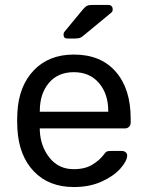

<svg xmlns="http://www.w3.org/2000/svg" viewBox="-20 -752 599 782"><path d="M49.8 -261.2 50.8 -293.9Q56.6 -401.9 117.9 -465.8Q179.2 -529.8 280.8 -529.8Q390.6 -529.8 451.4 -460Q512.2 -390.1 512.2 -270V-252Q512.2 -242.2 505.6 -235.6Q499 -229 488.8 -229H142.1V-220.2Q145 -155.3 182.1 -109.1Q219.2 -63 279.8 -63Q326.7 -63 356.4 -81.5Q386.2 -100.1 400.9 -120.1Q409.7 -132.3 414.8 -134.8Q419.9 -137.2 432.1 -137.2H476.1Q484.9 -137.2 491.5 -132.1Q498 -127 498 -119.1Q498 -97.2 470.9 -66.2Q443.8 -35.2 394.5 -12.7Q345.2 9.8 280.8 9.8Q179.2 9.8 118.2 -53.7Q57.1 -117.2 50.8 -227.1ZM142.1 -296.9H420.9V-299.8Q420.9 -369.6 383.1 -413.8Q345.2 -458 280.8 -458Q215.8 -458 179 -414.1Q142.1 -370.1 142.1 -299.8ZM238.8 -610.8Q238.8 -618.7 243.7 -624L317.9 -713.9Q327.6 -725.1 334.7 -728.5Q341.8 -731.9 355 -731.9H419.9Q439 -731.9 439 -712.9Q439 -706.1 434.1 -701.2L318.8 -606Q311 -599.1 304 -597.2Q296.9 -595.2 285.6 -595.2H254.9Q238.8 -594.7 238.8 -610.8Z"/></svg>

Font: Rubik AZ
Style: Regular
Weight: 400
Designer: Hubert and Fischer
Foundry: Hubert & Fischer
Version: Version 2.000